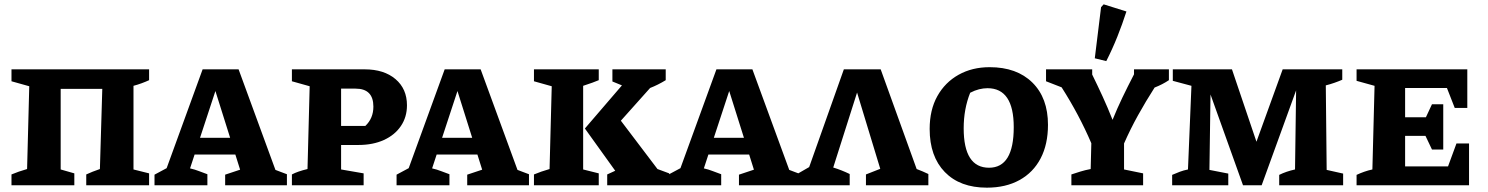

<svg xmlns="http://www.w3.org/2000/svg" viewBox="-20 -855 6865 886"><path d="M260 -445V-73L323 -55V0H33V-50Q50 -57 67 -63Q84 -69 105 -75L115 -457L33 -480V-535H668V-485Q653 -478 634 -471Q615 -464 596 -459V-73L668 -55V0H378V-50Q393 -57 407 -62.5Q421 -68 441 -75L452 -445Z M1251 -71Q1265 -66 1276 -61.5Q1287 -57 1304 -51V0H1019V-49L1088 -72L1066 -142H878L857 -78Q879 -73 898 -65.5Q917 -58 937 -51V0H693V-49L749 -79L915 -535H1081ZM903 -219H1042L974 -435Z M1663 -535Q1752 -535 1805 -490Q1858 -445 1858 -369Q1858 -315 1830 -273.5Q1802 -232 1751.5 -209Q1701 -186 1634 -186H1554V-73L1658 -55V0H1327V-50Q1353 -64 1399 -75L1409 -457L1327 -480V-535ZM1621 -446H1554V-274H1666Q1703 -309 1703 -363Q1703 -446 1621 -446Z M2368 -71Q2382 -66 2393 -61.5Q2404 -57 2421 -51V0H2136V-49L2205 -72L2183 -142H1995L1974 -78Q1996 -73 2015 -65.5Q2034 -58 2054 -51V0H1810V-49L1866 -79L2032 -535H2198ZM2020 -219H2159L2091 -435Z M2444 0V-50Q2461 -57 2478 -63Q2495 -69 2516 -75L2526 -457L2444 -480V-535H2743V-485Q2728 -479 2713.5 -473.5Q2699 -468 2671 -459V-73L2743 -55V0ZM2782 0V-50Q2800 -59 2819 -67L2679 -262L2850 -461L2806 -479V-535H3052V-485Q3016 -463 2980 -449L2845 -298L3014 -75L3068 -55V0Z M3622 -71Q3636 -66 3647 -61.5Q3658 -57 3675 -51V0H3390V-49L3459 -72L3437 -142H3249L3228 -78Q3250 -73 3269 -65.5Q3288 -58 3308 -51V0H3064V-49L3120 -79L3286 -535H3452ZM3274 -219H3413L3345 -435Z M3655 0V-50L3714 -84L3874 -535H4044L4210 -75Q4237 -65 4264 -52V0H3976V-50L4042 -76L3935 -428L3825 -82Q3864 -70 3901 -52V0Z M4534 11Q4410 11 4340 -61Q4270 -133 4270 -260Q4270 -348 4305.5 -411.5Q4341 -475 4403.5 -510Q4466 -545 4547 -545Q4672 -545 4744 -474Q4816 -403 4816 -279Q4816 -189 4782 -124Q4748 -59 4684.5 -24Q4621 11 4534 11ZM4544 -81Q4658 -81 4658 -268Q4658 -448 4537 -448Q4518 -448 4498 -443Q4478 -438 4457 -427Q4427 -352 4427 -263Q4427 -81 4544 -81Z M4924 0V-50Q4945 -57 4966 -63.5Q4987 -70 5013 -75L5016 -194Q4960 -325 4879 -452L4807 -480V-535H5020V-511Q5045 -460 5068 -410Q5091 -360 5114 -302Q5135 -354 5159 -404Q5183 -454 5213 -512V-535H5374V-485Q5344 -465 5308 -451Q5267 -387 5231.5 -323Q5196 -259 5167 -193V-73L5255 -55V0ZM5085 -573 5032 -586 5061 -822 5073 -835 5178 -802Q5159 -743 5136 -685.5Q5113 -628 5085 -573Z M6102 -71 6178 -54V0H5883V-48Q5915 -64 5956 -73L5961 -438L5802 0H5716L5566 -419L5561 -71L5648 -54V0H5389V-48Q5407 -56 5424.5 -62.5Q5442 -69 5462 -73L5478 -459L5392 -482V-535H5665L5778 -201L5899 -535H6174V-487Q6158 -480 6138 -473Q6118 -466 6098 -461Z M6701 -193H6759V0H6240V-48Q6257 -56 6275.5 -62.5Q6294 -69 6313 -73L6323 -459L6240 -482V-535H6751V-357H6693L6657 -449H6464V-314H6560L6588 -374H6640V-165H6588L6558 -228H6464V-87H6662Z"/></svg>

Font: Piazzolla SC
Style: Bold
Weight: 700
Designer: Juan Pablo del Peral
Foundry: Huerta Tipografica
Version: Version 1.330